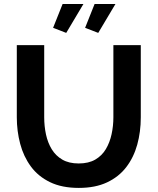

<svg xmlns="http://www.w3.org/2000/svg" viewBox="-20 -936 790 962"><path d="M374.8 5.5Q289.8 5.5 230.5 -23.4Q171.1 -52.2 134.6 -102Q98 -151.8 81.1 -215.6Q64.2 -279.4 64.2 -348.3V-710H201.5V-348.3Q201.5 -304 210.4 -262.4Q219.4 -220.7 239.3 -188.1Q259.3 -155.4 292.4 -136.2Q325.5 -117 374.3 -117Q424.1 -117 457.5 -136.5Q490.8 -155.9 510.5 -189.1Q530.2 -222.3 539.1 -263.6Q548.1 -305 548.1 -348.3V-710H685.4V-348.3Q685.4 -275.4 667.6 -211.1Q649.7 -146.8 612.4 -98.3Q575 -49.7 516.1 -22.1Q457.3 5.5 374.8 5.5ZM311.8 -771.2 246 -796.6 293.7 -916.1H398.1ZM472.2 -771.2 406.4 -796.6 454 -916.1H558.5Z"/></svg>

Font: Raleway Thin
Style: Regular
Weight: 100
Designer: Matt McInerney, Pablo Impallari, Rodrigo Fuenzalida
Foundry: Matt McInerney, Pablo Impallari, Rodrigo Fuenzalida
Version: Version 4.026